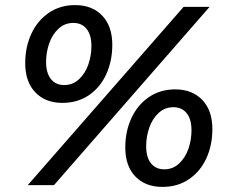

<svg xmlns="http://www.w3.org/2000/svg" viewBox="-20 -727 900 754"><path d="M79 -479Q79 -542 103 -594Q127 -646 171.5 -676.5Q216 -707 275 -707Q342 -707 381.5 -665.5Q421 -624 421 -551Q421 -488 397.5 -436Q374 -384 329.5 -353.5Q285 -323 225 -323Q158 -323 118.5 -364.5Q79 -406 79 -479ZM701 -700H803L192 0H89ZM339 -546Q339 -590 320 -613.5Q301 -637 268 -637Q234 -637 209.5 -614Q185 -591 173 -556Q161 -521 161 -484Q161 -440 180 -416.5Q199 -393 232 -393Q266 -393 290.5 -416Q315 -439 327 -474Q339 -509 339 -546ZM472 -148Q472 -211 496 -263Q520 -315 564.5 -345.5Q609 -376 668 -376Q735 -376 774.5 -334.5Q814 -293 814 -220Q814 -157 790.5 -105.5Q767 -54 722.5 -23.5Q678 7 618 7Q551 7 511.5 -34Q472 -75 472 -148ZM732 -215Q732 -259 713 -282.5Q694 -306 661 -306Q627 -306 602.5 -283Q578 -260 566 -225Q554 -190 554 -153Q554 -109 573 -85.5Q592 -62 625 -62Q659 -62 683.5 -85Q708 -108 720 -143Q732 -178 732 -215Z"/></svg>

Font: Montserrat Alternates SemiBold
Style: Italic
Weight: 600
Italic angle: -11.3°
Designer: Julieta Ulanovsky
Foundry: Julieta Ulanovsky
Version: Version 7.200